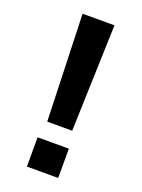

<svg xmlns="http://www.w3.org/2000/svg" viewBox="-133 -750 599 812"><g transform="rotate(20 166.5 -344.0)"><path d="M237.8 -688 222.2 -208H109.9L94.2 -688ZM234.9 -131.8V0H94.2V-131.8Z"/></g></svg>

Font: Arimo
Style: Bold
Weight: 700
Designer: Steve Matteson
Foundry: Monotype Imaging Inc.
Version: Version 1.33